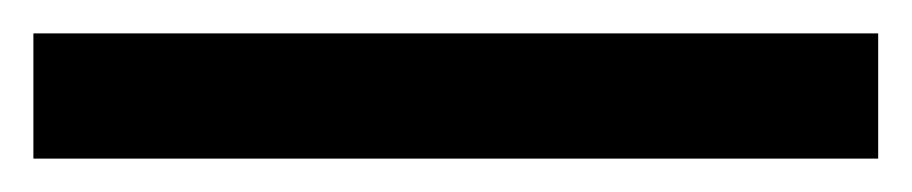

<svg xmlns="http://www.w3.org/2000/svg" viewBox="-23 -855 546 115"><path d="M503 -760V-835H-3V-760Z"/></svg>

Font: Noto Sans Malayalam Medium
Style: Regular
Weight: 500
Designer: Jelle Bosma - Monotype Design Team
Foundry: Monotype Imaging Inc.
Version: Version 2.104